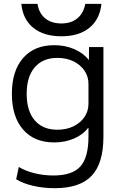

<svg xmlns="http://www.w3.org/2000/svg" viewBox="-20 -767 647 1007"><path d="M267.2 220Q208.1 220 155.4 208Q102.6 196 64.9 173.3L78.5 108.9Q115 130.4 162.3 141.9Q209.6 153.4 260.3 153.4Q359.2 153.4 401.6 105.9Q444 58.4 444 -50V-96.3H442Q415.3 -60.6 368 -40.3Q320.7 -20 264.1 -20Q159.8 -20 101 -87.5Q42.3 -155 42.3 -275Q42.3 -395 101 -462.5Q159.8 -530 264.1 -530Q321.2 -530 369.3 -509.5Q417.3 -488.9 444.3 -453.7H446.3L446.8 -520H522.4V-50Q522.4 89.6 460.8 154.8Q399.3 220 267.2 220ZM280.5 -86.6Q328.2 -86.6 364.7 -104.3Q401.2 -122 422.6 -152.7Q444 -183.5 444 -223.1V-326.9Q444 -366.2 422.6 -397.1Q401.2 -428 364.7 -445.7Q328.2 -463.4 280.5 -463.4Q204.8 -463.4 162.3 -414.1Q119.9 -364.8 119.9 -275Q119.9 -184.9 162.3 -135.7Q204.8 -86.6 280.5 -86.6ZM302 -576.7Q210 -576.7 154.8 -621Q99.7 -665.3 92 -746.7H176.7Q184.4 -697.4 217.1 -670.7Q249.7 -644 302 -644Q353 -644 385.5 -670.7Q418 -697.4 427.3 -746.7H512Q503.4 -665.3 448.5 -621Q393.7 -576.7 302 -576.7Z"/></svg>

Font: M PLUS 1 Thin
Style: Regular
Weight: 100
Designer: Coji Morishita
Foundry: UNDERFOREST DESIGN
Version: Version 1.001